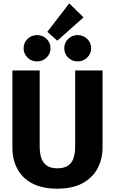

<svg xmlns="http://www.w3.org/2000/svg" viewBox="-20 -1117 691 1154"><path d="M431.8 -693.4H596.3V-230.3Q596.3 -160.5 566.1 -104.4Q535.9 -48.2 475.7 -15.6Q415.5 17 325 17Q234.6 17 174.5 -14.4Q114.5 -45.8 84.5 -101.6Q54.5 -157.4 54.5 -230.3V-693.4H218.6V-236.7Q218.6 -193.1 229.6 -163.6Q240.7 -134.1 264.3 -119.7Q287.8 -105.4 325 -105.4Q362.6 -105.4 386.2 -119.7Q409.8 -134.1 420.8 -163.6Q431.8 -193.1 431.8 -236.7ZM203 -906.1Q236.3 -906.1 260 -883Q283.6 -860 283.6 -827.3Q283.6 -793.9 260 -770.9Q236.3 -747.9 203 -747.9Q168.6 -747.9 145.3 -770.9Q121.9 -793.9 121.9 -827.3Q121.9 -860 145.3 -883Q168.6 -906.1 203 -906.1ZM446.8 -906.1Q480.5 -906.1 504.2 -883Q527.9 -860 527.9 -827.3Q527.9 -793.9 504.2 -770.9Q480.5 -747.9 446.8 -747.9Q412.9 -747.9 389.5 -770.9Q366.2 -793.9 366.2 -827.3Q366.2 -860 389.5 -883Q412.9 -906.1 446.8 -906.1ZM264.5 -926 396.2 -1096.6 482.1 -1012.7 324.3 -872.4Z"/></svg>

Font: Fira Sans Variable
Style: Regular
Weight: 400
Designer: Carrois Corporate & Edenspiekermann AG
Foundry: Carrois Corporate GbR & Edenspiekermann AG
Version: Version 4.202